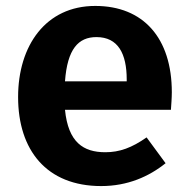

<svg xmlns="http://www.w3.org/2000/svg" viewBox="-20 -610 636 647"><path d="M559 -299C559 -482 463 -590 301 -590C134 -590 41 -456 41 -283C41 -104 137 17 321 17C410 17 482 -15 538 -60L474 -147C424 -112 383 -97 335 -97C261 -97 210 -130 199 -240H556C557 -256 559 -280 559 -299ZM407 -336H199C207 -445 244 -485 305 -485C378 -485 407 -429 407 -342Z"/></svg>

Font: Glow Sans TC Normal
Style: Bold
Weight: 700
Designer: Ryoko NISHIZUKA (kana, bopomofo & ideographs); Paul D. Hunt (Latin, Greek & Cyrillic); Sandoll Communications, Soo-young
Version: Version 0.93